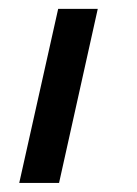

<svg xmlns="http://www.w3.org/2000/svg" viewBox="-20 -493 310 434"><path d="M111.5 -473 23.5 -79.5H107L195 -473ZM118 -473 30 -79.5H113.5L201 -473Z"/></svg>

Font: Besley
Style: Bold Italic
Weight: 700
Italic angle: -13°
Designer: Owen Earl
Foundry: indestructible type*
Version: Version 2.001